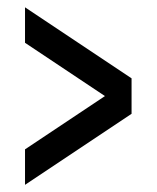

<svg xmlns="http://www.w3.org/2000/svg" viewBox="-20 -606 431 528"><path d="M341.8 -390.6V-293L48.8 -97.7V-195.3L268.6 -341.8L48.8 -488.3V-585.9Z"/></svg>

Font: BabelStone Runic Berhtwald
Style: Regular
Weight: 400
Designer: Andrew West
Foundry: BabelStone
Version: Version 7.004;November 9, 2023